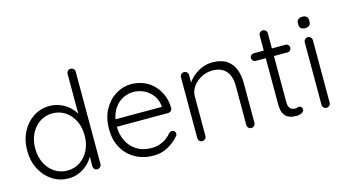

<svg xmlns="http://www.w3.org/2000/svg" viewBox="-83 -1048 2454 1366"><g transform="rotate(-15 1144.5 -365.0)"><path d="M494 -740Q507 -740 515.5 -731.5Q524 -723 524 -710V-30Q524 -18 515 -9Q506 0 494 0Q480 0 472 -9Q464 -18 464 -30V-149L481 -163Q481 -135 466 -104.5Q451 -74 423.5 -48Q396 -22 359.5 -6Q323 10 280 10Q214 10 160.5 -25Q107 -60 76 -120Q45 -180 45 -257Q45 -333 76 -393.5Q107 -454 160 -488.5Q213 -523 279 -523Q321 -523 358 -508Q395 -493 423.5 -467Q452 -441 468.5 -407.5Q485 -374 485 -338L464 -353V-710Q464 -722 472 -731Q480 -740 494 -740ZM286 -46Q339 -46 380 -73.5Q421 -101 444.5 -148.5Q468 -196 468 -257Q468 -317 444.5 -364.5Q421 -412 380 -439.5Q339 -467 286 -467Q234 -467 192.5 -439.5Q151 -412 127.5 -364.5Q104 -317 104 -257Q104 -197 127.5 -149Q151 -101 192.5 -73.5Q234 -46 286 -46Z M908 10Q831 10 772 -23Q713 -56 680 -115Q647 -174 647 -253Q647 -338 680.5 -398Q714 -458 767.5 -490.5Q821 -523 881 -523Q925 -523 966.5 -507.5Q1008 -492 1040 -461.5Q1072 -431 1092 -387Q1112 -343 1113 -285Q1113 -273 1104 -264.5Q1095 -256 1083 -256H682L670 -310H1064L1051 -298V-318Q1046 -365 1020 -398Q994 -431 957.5 -448Q921 -465 881 -465Q851 -465 819.5 -453Q788 -441 762.5 -415.5Q737 -390 721 -350.5Q705 -311 705 -257Q705 -198 729 -150Q753 -102 798 -74Q843 -46 907 -46Q941 -46 969 -56Q997 -66 1018.5 -82.5Q1040 -99 1054 -117Q1065 -126 1075 -126Q1086 -126 1093.5 -118Q1101 -110 1101 -100Q1101 -88 1091 -79Q1061 -43 1013 -16.5Q965 10 908 10Z M1478 -523Q1544 -523 1583.5 -496.5Q1623 -470 1640.5 -424.5Q1658 -379 1658 -324V-30Q1658 -18 1649 -9Q1640 0 1628 0Q1614 0 1606 -9Q1598 -18 1598 -30V-321Q1598 -361 1585 -394Q1572 -427 1542.5 -447Q1513 -467 1465 -467Q1422 -467 1383.5 -447Q1345 -427 1321 -394Q1297 -361 1297 -321V-30Q1297 -18 1288 -9Q1279 0 1267 0Q1253 0 1245 -9Q1237 -18 1237 -30V-478Q1237 -490 1245.5 -499Q1254 -508 1267 -508Q1280 -508 1288.5 -499Q1297 -490 1297 -478V-394L1274 -358Q1276 -390 1294.5 -419.5Q1313 -449 1342 -472.5Q1371 -496 1406.5 -509.5Q1442 -523 1478 -523Z M1782 -509H2015Q2027 -509 2035 -500.5Q2043 -492 2043 -480Q2043 -469 2035 -461Q2027 -453 2015 -453H1782Q1770 -453 1761.5 -461.5Q1753 -470 1753 -481Q1753 -493 1761.5 -501Q1770 -509 1782 -509ZM1885 -650Q1898 -650 1906.5 -641Q1915 -632 1915 -620V-118Q1915 -90 1922.5 -76Q1930 -62 1942 -57.5Q1954 -53 1966 -53Q1974 -53 1980.5 -55.5Q1987 -58 1995 -58Q2004 -58 2010.5 -51Q2017 -44 2017 -33Q2017 -19 2001 -9.5Q1985 0 1963 0Q1954 0 1936 -1.5Q1918 -3 1899 -12.5Q1880 -22 1867.5 -46Q1855 -70 1855 -115V-620Q1855 -632 1863.5 -641Q1872 -650 1885 -650Z M2212 -30Q2212 -18 2203 -9Q2194 0 2182 0Q2169 0 2160.5 -9Q2152 -18 2152 -30V-490Q2152 -502 2160.5 -511Q2169 -520 2182 -520Q2195 -520 2203.5 -511Q2212 -502 2212 -490ZM2182 -587Q2161 -587 2150.5 -596.5Q2140 -606 2140 -624V-634Q2140 -652 2151.5 -661.5Q2163 -671 2183 -671Q2202 -671 2212.5 -661.5Q2223 -652 2223 -634V-624Q2223 -606 2212.5 -596.5Q2202 -587 2182 -587Z"/></g></svg>

Font: Quicksand Light
Style: Regular
Weight: 400
Version: Version 3.004